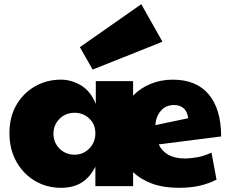

<svg xmlns="http://www.w3.org/2000/svg" viewBox="-20 -888 1095 916"><path d="M271 8Q202 8 146 -25.5Q90 -59 57.5 -118Q25 -177 25 -253Q25 -329 57.5 -386Q90 -443 146 -475.5Q202 -508 271 -508Q320 -508 366 -481Q412 -454 437 -392V-501H615V-432Q650 -468 699 -488Q748 -508 804 -508Q917 -508 976 -437.5Q1035 -367 1035 -237L737 -199Q770 -132 861 -132Q890 -132 922.5 -138Q955 -144 989 -160L1013 -31Q976 -12 932.5 -2Q889 8 833 8Q760 8 705.5 -12Q651 -32 615 -67V0H435V-93Q411 -44 371 -18Q331 8 271 8ZM721 -291 878 -324Q874 -356 856 -371.5Q838 -387 811 -387Q771 -387 747.5 -359.5Q724 -332 721 -291ZM235 -250Q235 -208 264 -179Q293 -150 336 -150Q377 -150 406 -179.5Q435 -209 435 -252Q435 -295 406 -322.5Q377 -350 336 -350Q293 -350 264 -321Q235 -292 235 -250ZM422 -556 361 -663 654 -868 755 -689Z"/></svg>

Font: Paytone One
Style: Regular
Weight: 400
Designer: Vernon Adams
Foundry: Vernon Adams
Version: Version 1.002; ttfautohint (v1.8.4.7-5d5b);gftools[0.9.23]